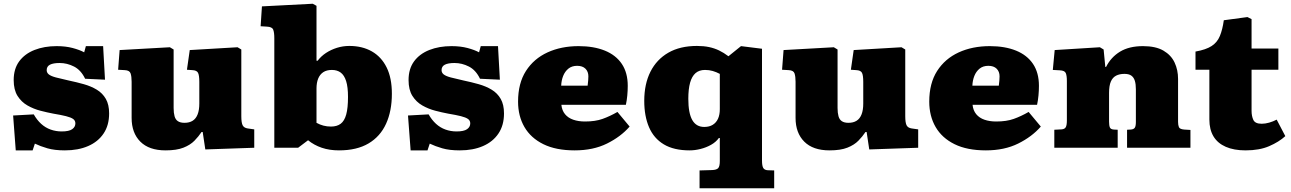

<svg xmlns="http://www.w3.org/2000/svg" viewBox="-20 -788 6885 1024"><path d="M64 14 50 -172 160 -178Q177 -148 199.5 -127.5Q222 -107 250 -97Q278 -87 309 -87Q348 -87 365 -99Q382 -111 382 -130Q382 -145 370 -153.5Q358 -162 332 -168.5Q306 -175 264 -182Q232 -188 195.5 -197.5Q159 -207 126.5 -225.5Q94 -244 73.5 -276.5Q53 -309 53 -361Q53 -421 82.5 -461Q112 -501 164 -521.5Q216 -542 282 -542Q330 -542 367.5 -532Q405 -522 429 -509L438 -542H530L540 -363L434 -368Q412 -414 375 -433Q338 -452 298 -452Q264 -452 246.5 -443Q229 -434 229 -414Q229 -400 240.5 -391Q252 -382 278 -375Q304 -368 345 -359Q388 -350 427 -339Q466 -328 496.5 -309.5Q527 -291 544.5 -260.5Q562 -230 562 -183Q562 -120 532.5 -76Q503 -32 450 -9Q397 14 326 14Q271 14 233 3Q195 -8 166 -22L154 14Z M863 14Q775 14 728.5 -32.5Q682 -79 682 -159V-352Q682 -380 676.5 -396.5Q671 -413 645 -414L610 -416L618 -521L886 -536L906 -524V-212Q906 -186 911 -168Q916 -150 929 -141.5Q942 -133 964 -133Q990 -133 1007.5 -144Q1025 -155 1034 -178Q1043 -201 1043 -236V-351Q1043 -387 1036 -400Q1029 -413 1006 -414L977 -416L992 -521L1247 -536L1267 -524V-168Q1267 -134 1274 -120Q1281 -106 1301 -103L1336 -98V0L1075 9L1061 -84H1055Q1039 -60 1017 -37.5Q995 -15 958.5 -0.5Q922 14 863 14Z M1570 0H1443V-584Q1443 -615 1437 -630Q1431 -645 1403 -646L1370 -648L1377 -754L1648 -768L1668 -757V-464H1674Q1692 -488 1718.5 -505.5Q1745 -523 1777 -533Q1809 -543 1843 -543Q1912 -543 1963 -514Q2014 -485 2042 -428.5Q2070 -372 2070 -288Q2070 -196 2039 -128Q2008 -60 1945.5 -23Q1883 14 1788 14Q1737 14 1696 0Q1655 -14 1623 -40ZM1745 -113Q1777 -113 1797 -128Q1817 -143 1826.5 -177.5Q1836 -212 1836 -271Q1836 -324 1826 -355.5Q1816 -387 1797 -401Q1778 -415 1750 -415Q1722 -415 1704 -403Q1686 -391 1677 -369Q1668 -347 1668 -316V-133Q1686 -123 1705 -118Q1724 -113 1745 -113Z M2170 14 2156 -172 2266 -178Q2283 -148 2305.5 -127.5Q2328 -107 2356 -97Q2384 -87 2415 -87Q2454 -87 2471 -99Q2488 -111 2488 -130Q2488 -145 2476 -153.5Q2464 -162 2438 -168.5Q2412 -175 2370 -182Q2338 -188 2301.5 -197.5Q2265 -207 2232.5 -225.5Q2200 -244 2179.5 -276.5Q2159 -309 2159 -361Q2159 -421 2188.5 -461Q2218 -501 2270 -521.5Q2322 -542 2388 -542Q2436 -542 2473.5 -532Q2511 -522 2535 -509L2544 -542H2636L2646 -363L2540 -368Q2518 -414 2481 -433Q2444 -452 2404 -452Q2370 -452 2352.5 -443Q2335 -434 2335 -414Q2335 -400 2346.5 -391Q2358 -382 2384 -375Q2410 -368 2451 -359Q2494 -350 2533 -339Q2572 -328 2602.5 -309.5Q2633 -291 2650.5 -260.5Q2668 -230 2668 -183Q2668 -120 2638.5 -76Q2609 -32 2556 -9Q2503 14 2432 14Q2377 14 2339 3Q2301 -8 2272 -22L2260 14Z M3045 14Q2945 14 2878 -19Q2811 -52 2777 -110.5Q2743 -169 2743 -246Q2743 -344 2785 -409.5Q2827 -475 2900 -508.5Q2973 -542 3066 -542Q3147 -542 3206 -518Q3265 -494 3296.5 -447Q3328 -400 3328 -330Q3328 -305 3325.5 -278.5Q3323 -252 3318 -229H2974Q2977 -199 2993.5 -179Q3010 -159 3037.5 -149.5Q3065 -140 3100 -140Q3155 -140 3194 -154Q3233 -168 3273 -191L3338 -113Q3291 -59 3217.5 -22.5Q3144 14 3045 14ZM2973 -331H3114Q3116 -347 3117 -359Q3118 -371 3118 -381Q3118 -406 3102.5 -421.5Q3087 -437 3058 -437Q3030 -437 3011.5 -422Q2993 -407 2983.5 -383Q2974 -359 2973 -331Z M3711 216V121L3778 119Q3802 118 3810.5 108.5Q3819 99 3819 71V-52H3814Q3798 -30 3772 -15.5Q3746 -1 3716 6.5Q3686 14 3658 14Q3574 14 3520.5 -18Q3467 -50 3441.5 -109.5Q3416 -169 3416 -250Q3416 -340 3449 -405.5Q3482 -471 3544.5 -507Q3607 -543 3697 -543Q3733 -543 3761.5 -537Q3790 -531 3815 -519Q3840 -507 3865 -488L3932 -542L4044 -528V68Q4044 96 4050.5 107.5Q4057 119 4075 120L4109 121V216ZM3736 -111Q3763 -111 3781.5 -122.5Q3800 -134 3809.5 -155Q3819 -176 3819 -206V-394Q3800 -404 3781 -409.5Q3762 -415 3740 -415Q3709 -415 3689.5 -398Q3670 -381 3660.5 -347Q3651 -313 3651 -261Q3651 -185 3672 -148Q3693 -111 3736 -111Z M4404 14Q4316 14 4269.5 -32.5Q4223 -79 4223 -159V-352Q4223 -380 4217.5 -396.5Q4212 -413 4186 -414L4151 -416L4159 -521L4427 -536L4447 -524V-212Q4447 -186 4452 -168Q4457 -150 4470 -141.5Q4483 -133 4505 -133Q4531 -133 4548.5 -144Q4566 -155 4575 -178Q4584 -201 4584 -236V-351Q4584 -387 4577 -400Q4570 -413 4547 -414L4518 -416L4533 -521L4788 -536L4808 -524V-168Q4808 -134 4815 -120Q4822 -106 4842 -103L4877 -98V0L4616 9L4602 -84H4596Q4580 -60 4558 -37.5Q4536 -15 4499.5 -0.5Q4463 14 4404 14Z M5238 14Q5138 14 5071 -19Q5004 -52 4970 -110.5Q4936 -169 4936 -246Q4936 -344 4978 -409.5Q5020 -475 5093 -508.5Q5166 -542 5259 -542Q5340 -542 5399 -518Q5458 -494 5489.5 -447Q5521 -400 5521 -330Q5521 -305 5518.5 -278.5Q5516 -252 5511 -229H5167Q5170 -199 5186.5 -179Q5203 -159 5230.5 -149.5Q5258 -140 5293 -140Q5348 -140 5387 -154Q5426 -168 5466 -191L5531 -113Q5484 -59 5410.5 -22.5Q5337 14 5238 14ZM5166 -331H5307Q5309 -347 5310 -359Q5311 -371 5311 -381Q5311 -406 5295.5 -421.5Q5280 -437 5251 -437Q5223 -437 5204.5 -422Q5186 -407 5176.5 -383Q5167 -359 5166 -331Z M5603 0V-96L5641 -98Q5658 -99 5664 -109.5Q5670 -120 5670 -146V-356Q5670 -385 5664 -398.5Q5658 -412 5632 -413L5595 -415L5605 -521L5846 -536L5866 -524L5875 -431H5879Q5905 -483 5953.5 -512.5Q6002 -542 6076 -542Q6144 -542 6185 -518Q6226 -494 6244.5 -454.5Q6263 -415 6263 -367V-138Q6263 -121 6267.5 -110Q6272 -99 6296 -97L6329 -95V0H5991V-96L6010 -97Q6026 -98 6032 -106.5Q6038 -115 6038 -138V-312Q6038 -339 6032.5 -357Q6027 -375 6014 -384.5Q6001 -394 5977 -394Q5951 -394 5932.5 -384.5Q5914 -375 5904.5 -353Q5895 -331 5895 -293V-139Q5895 -118 5899.5 -108Q5904 -98 5921 -97L5941 -96V0Z M6623 14Q6561 14 6517.5 -5Q6474 -24 6452 -60.5Q6430 -97 6430 -150V-416H6356V-513Q6412 -523 6442 -542.5Q6472 -562 6486 -596Q6500 -630 6507 -680L6633 -697L6655 -686V-529H6798V-416H6655V-197Q6655 -169 6664.5 -148.5Q6674 -128 6709 -128Q6728 -128 6749 -134Q6770 -140 6789 -150L6835 -62Q6801 -31 6749 -8.5Q6697 14 6623 14Z"/></svg>

Font: Literata Variable Black
Style: Regular
Weight: 900
Designer: Latin by Veronika Burian and Jose Scaglione. Greek by Irene Vlachou. Cyrillic by Vera Evstafieva.
Foundry: TypeTogether
Version: Version 3.021